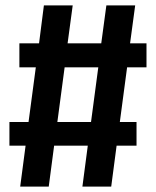

<svg xmlns="http://www.w3.org/2000/svg" viewBox="-20 -693 579 713"><path d="M524 -443H452L425 -240H487V-152H413L393 0H286L306 -152H181L161 0H55L75 -152H15V-240H86L113 -443H52V-532H125L143 -673H250L231 -532H356L375 -673H482L463 -532H524ZM193 -240H318L345 -443H220Z"/></svg>

Font: FiraGO Medium
Style: Regular
Weight: 500
Designer: bBox Type
Foundry: bBox Type GmbH
Version: Version 1.001;PS 001.001;hotconv 1.0.88;makeotf.lib2.5.64775